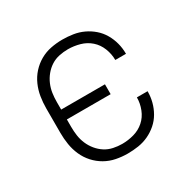

<svg xmlns="http://www.w3.org/2000/svg" viewBox="-129 -670 808 809"><g transform="rotate(-30 275.0 -265.0)"><path d="M271 12Q243 12 215 6.5Q187 1 162.5 -13Q138 -27 119 -48Q100 -69 88.5 -95Q77 -121 72.5 -149Q68 -177 68 -205V-325Q68 -353 72.5 -381Q77 -409 88.5 -435Q100 -461 119 -482Q138 -503 162.5 -517Q187 -531 215 -536.5Q243 -542 271 -542Q297 -542 323 -538Q349 -534 372.5 -523Q396 -512 415.5 -495Q435 -478 448 -455.5Q461 -433 467.5 -408Q474 -383 474 -357V-356H422Q422 -385 411 -413Q400 -441 378.5 -460Q357 -479 328.5 -487Q300 -495 271 -495Q250 -495 228.5 -490.5Q207 -486 189 -474.5Q171 -463 157 -446Q143 -429 134.5 -409Q126 -389 123 -368Q120 -347 120 -325V-289H333V-241H120V-205Q120 -183 123 -162Q126 -141 134.5 -121Q143 -101 157 -84Q171 -67 189 -55.5Q207 -44 228.5 -39.5Q250 -35 271 -35Q300 -35 328.5 -43Q357 -51 378.5 -70Q400 -89 411 -117Q422 -145 422 -174H474V-173Q474 -147 467.5 -122Q461 -97 448 -74.5Q435 -52 415.5 -35Q396 -18 372.5 -7Q349 4 323 8Q297 12 271 12Z"/></g></svg>

Font: Lode Dark
Style: Regular
Weight: 400
Monospace: yes
Designer: Belleve Invis
Foundry: Belleve Invis
Version: Version 29.2.0; ttfautohint (v1.8.3)